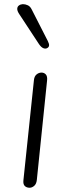

<svg xmlns="http://www.w3.org/2000/svg" viewBox="-20 -882 330 902"><path d="M119 0Q105 0 96.5 -8.2Q88 -16.5 90 -35L139.5 -506.5Q141.5 -524 152 -532.5Q162.5 -541 175 -541Q187.5 -541 195.5 -532Q203.5 -523 201 -502.5L153 -36.5Q151 -18 140.8 -9Q130.5 0 119 0ZM202.5 -656.5Q194.5 -651.5 184 -655.5Q173.5 -659.5 163 -675L70 -816.5Q60.5 -831 61 -841Q61.5 -851 69.2 -856.5Q77 -862 87.5 -862.5Q99 -862.5 110.5 -857.2Q122 -852 129 -837.5L204.5 -689.5Q211.5 -675.5 210.5 -668Q209.5 -660.5 202.5 -656.5Z"/></svg>

Font: Edu NSW ACT Cursive
Style: Regular
Weight: 400
Designer: Tina and Corey Anderson, Eben Sorkin, Mirko Velimirovic
Foundry: Sorkin Type Co.
Version: Version 2.000